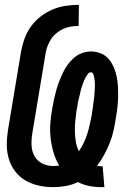

<svg xmlns="http://www.w3.org/2000/svg" viewBox="-20 -763 540 791"><path d="M397 8Q371 8 346.5 3Q322 -2 301 -13Q276 -1 250 3.5Q224 8 199 8Q168 8 139 1.5Q110 -5 85 -19.5Q60 -34 42.5 -57Q25 -80 16.5 -108Q8 -136 8 -166.5Q8 -197 13 -228L67 -552Q72 -579 81.5 -605Q91 -631 108 -654.5Q125 -678 148 -695.5Q171 -713 197 -724Q223 -735 250.5 -739Q278 -743 305 -743L304 -656Q288 -656 272 -653.5Q256 -651 240.5 -644Q225 -637 211.5 -625.5Q198 -614 189 -599.5Q180 -585 174.5 -569.5Q169 -554 167 -538L113 -213Q109 -189 110 -164.5Q111 -140 122 -120Q133 -100 154 -89.5Q175 -79 200 -79Q206 -79 212 -79.5Q218 -80 224 -81Q209 -106 200.5 -135Q192 -164 188.5 -194.5Q185 -225 187.5 -256.5Q190 -288 196 -320Q199 -338 203 -356Q207 -374 212 -392Q217 -410 224 -428Q231 -446 239 -463Q247 -480 258.5 -496Q270 -512 285 -525Q300 -538 318.5 -544.5Q337 -551 355 -551Q376 -551 395.5 -543Q415 -535 428 -519.5Q441 -504 449 -485Q457 -466 461 -446Q465 -426 466 -404.5Q467 -383 466.5 -361.5Q466 -340 463.5 -318.5Q461 -297 457 -275Q453 -249 447.5 -224Q442 -199 432 -174Q422 -149 409 -125Q396 -101 380 -80Q384 -79 388.5 -78.5Q393 -78 397 -78H403L410 8ZM305 -140Q317 -157 325.5 -175.5Q334 -194 340 -213Q346 -232 350 -251Q354 -270 358 -289Q359 -297 360 -304.5Q361 -312 362.5 -320Q364 -328 364.5 -335.5Q365 -343 366.5 -350.5Q368 -358 368.5 -366Q369 -374 369.5 -381.5Q370 -389 370.5 -397Q371 -405 371 -412.5Q371 -420 370.5 -427.5Q370 -435 368.5 -442.5Q367 -450 364.5 -457.5Q362 -465 354 -465Q347 -465 342 -458.5Q337 -452 333 -445Q329 -438 326.5 -431.5Q324 -425 321.5 -418Q319 -411 316.5 -404Q314 -397 312.5 -390Q311 -383 309.5 -376Q308 -369 306 -362Q304 -355 302.5 -348Q301 -341 300 -334Q299 -327 298 -320Q297 -313 295 -306Q292 -284 290 -262.5Q288 -241 288.5 -220Q289 -199 292.5 -178.5Q296 -158 305 -140Z"/></svg>

Font: Iosevka Curly Slab
Style: Bold Italic
Weight: 700
Italic angle: -9°
Monospace: yes
Designer: Belleve Invis
Foundry: Belleve Invis
Version: Version 22.1.2; ttfautohint (v1.8.4)